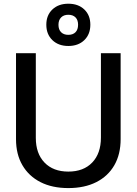

<svg xmlns="http://www.w3.org/2000/svg" viewBox="-20 -985 725 1018"><path d="M342.3 12.2Q256.8 12.2 194.8 -19.3Q132.8 -50.8 98.9 -108.9Q64.9 -167 64.9 -247.1V-703.1H169.9V-253.9Q169.9 -170.9 216.1 -123Q262.2 -75.2 342.3 -75.2Q422.9 -75.2 469 -123.3Q515.1 -171.4 515.1 -255.9V-703.1H619.6V-247.1Q619.6 -167 586.2 -108.9Q552.7 -50.8 490.5 -19.3Q428.2 12.2 342.3 12.2ZM342.3 -741.2Q290 -741.2 257.8 -772.2Q225.6 -803.2 225.6 -854Q225.6 -904.3 257.8 -934.8Q290 -965.3 342.3 -965.3Q395 -965.3 427 -934.8Q459 -904.3 459 -854Q459 -803.2 427 -772.2Q395 -741.2 342.3 -741.2ZM342.3 -800.3Q366.7 -800.3 380.4 -814.2Q394 -828.1 394 -854Q394 -878.9 380.4 -892.8Q366.7 -906.7 342.3 -906.7Q317.9 -906.7 304 -892.6Q290 -878.4 290 -853.5Q290 -828.1 304 -814.2Q317.9 -800.3 342.3 -800.3Z"/></svg>

Font: Schibsted Grotesk Medium
Style: Regular
Weight: 500
Designer: Bakken & Baeck AS, Henrik Kongsvoll
Foundry: Schibsted ASA
Version: Version 1.100;gftools[0.9.25]